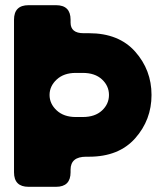

<svg xmlns="http://www.w3.org/2000/svg" viewBox="-20 -720 618 740"><path d="M323 -116H312Q252 -116 252 -66V-56Q252 0 196 0H90Q34 0 34 -56V-644Q34 -700 90 -700H196Q252 -700 252 -644V-633Q252 -592 302 -592H323Q438 -592 501 -521Q564 -450 564 -354Q564 -258 501 -187Q438 -116 323 -116ZM272 -269H299Q346 -269 373 -294Q400 -319 400 -354Q400 -389 373 -414Q346 -439 299 -439H272Q226 -439 198.5 -413.5Q171 -388 171 -354Q171 -320 198.5 -294.5Q226 -269 272 -269Z"/></svg>

Font: LT Crewmate
Style: Regular
Weight: 400
Designer: Daniel Lyons
Foundry: LyonsType
Version: Version 1.001;FEAKit 1.0